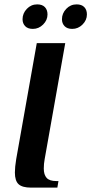

<svg xmlns="http://www.w3.org/2000/svg" viewBox="-20 -857 417 877"><path d="M48 -69Q48 -94 54 -130L148 -660H278L184 -130Q180 -109 180 -87Q180 -59 193 -44.5Q206 -30 237 -30H247L242 0H122Q82 0 65 -15.5Q48 -31 48 -69ZM83 -769Q83 -796 102.5 -816.5Q122 -837 150 -837Q173 -837 185 -824.5Q197 -812 197 -791Q197 -765 177 -745Q157 -725 130 -725Q107 -725 95 -737.5Q83 -750 83 -769ZM263 -769Q263 -796 282.5 -816.5Q302 -837 330 -837Q353 -837 365 -824.5Q377 -812 377 -791Q377 -765 357 -745Q337 -725 310 -725Q287 -725 275 -737.5Q263 -750 263 -769Z"/></svg>

Font: Philosopher
Style: Bold Italic
Weight: 700
Italic angle: -10°
Designer: Jovanny Lemonad
Foundry: Jovanny Lemonad
Version: Version 2.000